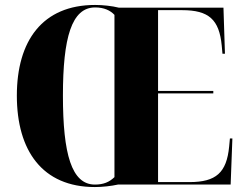

<svg xmlns="http://www.w3.org/2000/svg" viewBox="-20 -745 980 775"><path d="M363 10C393 10 429 6 456 0H911L918 -186H908L905 -154C895 -48 852 -10 745 -10H618V-368H841V-378H618V-704H715C823 -704 865 -666 875 -561L878 -528H888L882 -714H460C432 -721 395 -725 364 -725C151 -725 48 -580 48 -359C48 -137 151 10 363 10ZM363 0C269 0 234 -123 234 -359C234 -593 269 -715 364 -715C400 -715 425 -703 442 -685V-30C421 -10 398 0 363 0Z"/></svg>

Font: Noto Serif Display Condensed Black
Style: Regular
Weight: 900
Width: 3
Designer: Monotype Design Team
Foundry: Monotype Imaging Inc.
Version: Version 2.009